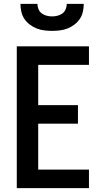

<svg xmlns="http://www.w3.org/2000/svg" viewBox="-20 -975 540 995"><path d="M67 0V-735H441V-639H178V-430H384V-334H178V-96H441V0ZM250 -815Q230 -815 209.5 -817.5Q189 -820 170 -827.5Q151 -835 134.5 -847.5Q118 -860 106.5 -877Q95 -894 90.5 -914.5Q86 -935 86 -955H174Q174 -941 179.5 -927.5Q185 -914 196.5 -905.5Q208 -897 222 -893.5Q236 -890 250 -890Q264 -890 278 -893.5Q292 -897 303.5 -905.5Q315 -914 320.5 -927.5Q326 -941 326 -955H414Q414 -935 409.5 -914.5Q405 -894 393.5 -877Q382 -860 365.5 -847.5Q349 -835 330 -827.5Q311 -820 290.5 -817.5Q270 -815 250 -815Z"/></svg>

Font: Iosevka Curly
Style: Bold
Weight: 700
Monospace: yes
Designer: Belleve Invis
Foundry: Belleve Invis
Version: Version 22.1.2; ttfautohint (v1.8.4)